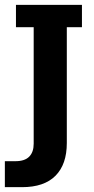

<svg xmlns="http://www.w3.org/2000/svg" viewBox="-41 -603 388 794"><path d="M50 171H-20.9V63.6H23.1Q61.1 63.6 79.7 44.9Q98.3 26.1 98.3 -8.6V-490.4H25V-583H297.9V-490.4H235.3V-11.6Q235.3 76.8 188.4 123.9Q141.5 171 50 171Z"/></svg>

Font: Rokkitt SemiBold
Style: Regular
Weight: 600
Designer: Vernon Adams
Foundry: Vernon Adams
Version: Version 3.103